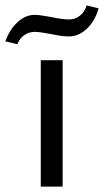

<svg xmlns="http://www.w3.org/2000/svg" viewBox="-57 -691 385 711"><path d="M-37 -538Q-22 -581 7.5 -608.5Q37 -636 72 -636Q88 -636 132 -628Q173 -619 199 -619Q221 -619 238.5 -632.5Q256 -646 264 -671L308 -660Q295 -613 264.5 -584.5Q234 -556 198 -556Q179 -556 157.5 -560Q136 -564 131 -565Q89 -573 72 -573Q50 -573 33 -561Q16 -549 7 -527ZM94 -468H175V0H94Z"/></svg>

Font: Ysabeau SC Medium
Style: Regular
Weight: 500
Designer: Christian Thalmann (Catharsis Fonts)
Version: Version 0.003